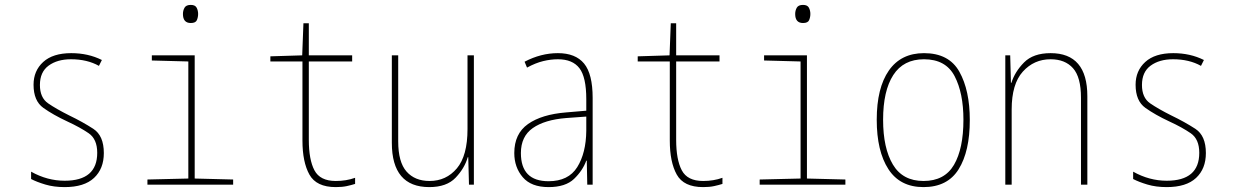

<svg xmlns="http://www.w3.org/2000/svg" viewBox="-20 -754 5040 784"><path d="M404 -129Q404 -200 361 -228Q318 -256 262 -283Q210 -309 176.5 -332Q143 -355 143 -407Q143 -460 178.5 -486Q214 -512 270 -512Q336 -512 384 -485L396 -509Q340 -537 271 -537Q196 -537 156.5 -501Q117 -465 117 -408Q117 -342 157 -313.5Q197 -285 255 -258Q307 -234 342 -210Q377 -186 377 -130Q377 -16 244 -16Q173 -16 107 -53V-23Q130 -11 165 -0.5Q200 10 244 10Q324 10 364 -27.5Q404 -65 404 -129Z M789 -697Q789 -711 783 -722.5Q777 -734 759 -734Q740 -734 733.5 -722.5Q727 -711 727 -697Q727 -660 759 -660Q779 -660 784 -672Q789 -684 789 -697ZM932 0V-21L775 -25V-528H600V-507L749 -503V-25L582 -21V0Z M1430 -3V-28Q1394 -15 1351 -15Q1287 -15 1264 -58.5Q1241 -102 1241 -183V-503H1418V-528H1241V-659H1219L1214 -528L1084 -524V-503H1215V-180Q1215 -92 1243.5 -41Q1272 10 1351 10Q1377 10 1395.5 6Q1414 2 1430 -3Z M1890 -112H1892L1895 0H1915V-528H1889V-227Q1889 -118 1845.5 -66.5Q1802 -15 1734 -15Q1674 -15 1640 -53.5Q1606 -92 1606 -177V-528H1580V-171Q1580 10 1733 10Q1804 10 1840.5 -28.5Q1877 -67 1890 -112Z M2107 -129Q2107 -197 2155.5 -231Q2204 -265 2292 -272L2374 -278V-220Q2373 -129 2337 -71.5Q2301 -14 2220 -14Q2107 -14 2107 -129ZM2374 -98H2376L2378 0H2400V-354Q2400 -452 2365 -494.5Q2330 -537 2258 -537Q2189 -537 2122 -502L2132 -478Q2167 -497 2198 -504.5Q2229 -512 2258 -512Q2318 -512 2346 -475.5Q2374 -439 2374 -349V-302L2292 -295Q2192 -287 2136 -247.5Q2080 -208 2080 -129Q2080 -71 2114.5 -30.5Q2149 10 2220 10Q2289 10 2324 -23.5Q2359 -57 2374 -98Z M2930 -3V-28Q2894 -15 2851 -15Q2787 -15 2764 -58.5Q2741 -102 2741 -183V-503H2918V-528H2741V-659H2719L2714 -528L2584 -524V-503H2715V-180Q2715 -92 2743.5 -41Q2772 10 2851 10Q2877 10 2895.5 6Q2914 2 2930 -3Z M3289 -697Q3289 -711 3283 -722.5Q3277 -734 3259 -734Q3240 -734 3233.5 -722.5Q3227 -711 3227 -697Q3227 -660 3259 -660Q3279 -660 3284 -672Q3289 -684 3289 -697ZM3432 0V-21L3275 -25V-528H3100V-507L3249 -503V-25L3082 -21V0Z M3940 -264Q3940 -385 3897.5 -461Q3855 -537 3753 -537Q3659 -537 3609.5 -466Q3560 -395 3560 -265Q3560 -137 3607.5 -63.5Q3655 10 3751 10Q3849 10 3894.5 -63Q3940 -136 3940 -264ZM3586 -265Q3586 -383 3627.5 -447.5Q3669 -512 3753 -512Q3842 -512 3878 -443Q3914 -374 3914 -265Q3914 -147 3875.5 -81Q3837 -15 3751 -15Q3666 -15 3626 -82Q3586 -149 3586 -265Z M4111 0V-307Q4111 -411 4156.5 -461.5Q4202 -512 4270 -512Q4329 -512 4361.5 -475.5Q4394 -439 4394 -355V0H4420V-361Q4420 -537 4270 -537Q4199 -537 4161.5 -499Q4124 -461 4110 -416H4108L4105 -528H4085V0Z M4904 -129Q4904 -200 4861 -228Q4818 -256 4762 -283Q4710 -309 4676.5 -332Q4643 -355 4643 -407Q4643 -460 4678.5 -486Q4714 -512 4770 -512Q4836 -512 4884 -485L4896 -509Q4840 -537 4771 -537Q4696 -537 4656.5 -501Q4617 -465 4617 -408Q4617 -342 4657 -313.5Q4697 -285 4755 -258Q4807 -234 4842 -210Q4877 -186 4877 -130Q4877 -16 4744 -16Q4673 -16 4607 -53V-23Q4630 -11 4665 -0.5Q4700 10 4744 10Q4824 10 4864 -27.5Q4904 -65 4904 -129Z"/></svg>

Font: Noto Sans Mono UI Condensed Thin
Style: Regular
Weight: 250
Width: 3
Designer: Monotype Design team
Foundry: Monotype Imaging Inc.
Version: 1.000